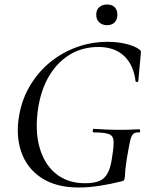

<svg xmlns="http://www.w3.org/2000/svg" viewBox="-20 -822 671 854"><path d="M330 12Q229 12 164 -31Q99 -74 74 -148Q49 -222 66 -313Q79 -384 115 -443.5Q151 -503 204 -546Q257 -589 322 -612.5Q387 -636 459 -636Q501 -636 539.5 -627Q578 -618 600 -602Q607 -596 607 -592Q607 -588 606 -579L595 -461Q594 -457 589 -457Q584 -457 583 -461Q574 -534 531.5 -573.5Q489 -613 418 -613Q348 -613 293 -580.5Q238 -548 201.5 -489Q165 -430 151 -349Q134 -247 155 -169.5Q176 -92 228.5 -49.5Q281 -7 358 -7Q396 -7 420.5 -16.5Q445 -26 459 -52Q473 -78 479 -126Q487 -174 485 -196.5Q483 -219 463 -226Q443 -233 397 -233Q392 -233 392.5 -241Q393 -249 397 -249Q453 -245 500 -244.5Q547 -244 599 -247Q603 -247 603.5 -240Q604 -233 599 -233Q582 -234 573 -226.5Q564 -219 558.5 -194Q553 -169 544 -116Q539 -83 537.5 -67Q536 -51 536 -43.5Q536 -36 534 -28Q533 -22 531 -20Q529 -18 523 -16Q476 -4 425.5 4Q375 12 330 12ZM456 -710Q435 -710 421.5 -722.5Q408 -735 408 -757Q408 -778 421.5 -790Q435 -802 456 -802Q478 -802 490 -790Q502 -778 502 -757Q502 -735 490 -722.5Q478 -710 456 -710Z"/></svg>

Font: Cormorant Medium
Style: Italic
Weight: 500
Italic angle: -10°
Designer: Christian Thalmann (Catharsis Fonts)
Foundry: Catharsis Fonts
Version: Version 4.000